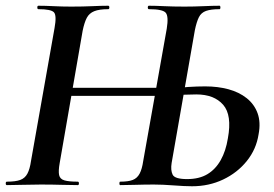

<svg xmlns="http://www.w3.org/2000/svg" viewBox="-30 -645 956 669"><path d="M639 4Q614 4 575 1Q536 -2 506 -2Q473 -2 442.5 -1Q412 0 389 0Q386 0 386 -6Q386 -12 389 -12Q417 -12 432.5 -18Q448 -24 456.5 -40Q465 -56 469 -84L551 -545Q558 -588 547.5 -600.5Q537 -613 489 -613Q485 -613 485 -619Q485 -625 489 -625Q512 -625 542 -623.5Q572 -622 613 -622Q646 -622 679 -623.5Q712 -625 735 -625Q738 -625 738 -619Q738 -613 735 -613Q705 -613 688 -607Q671 -601 663 -585Q655 -569 649 -540L568 -77Q564 -52 571.5 -36.5Q579 -21 622 -21Q664 -21 692.5 -38Q721 -55 739 -87Q757 -119 764 -163Q779 -244 747.5 -280Q716 -316 654 -316Q634 -316 612.5 -315Q591 -314 568 -312L565 -335Q595 -340 626 -342Q657 -344 685 -344Q729 -344 766 -334Q803 -324 829.5 -303Q856 -282 867.5 -250.5Q879 -219 871 -177Q863 -125 830 -84Q797 -43 747.5 -19.5Q698 4 639 4ZM-6 0Q-10 0 -10 -6Q-10 -12 -6 -12Q24 -12 40.5 -18Q57 -24 65.5 -40Q74 -56 78 -84L160 -547Q168 -591 158 -602Q148 -613 104 -613Q100 -613 100 -619Q100 -625 104 -625Q128 -625 157 -623.5Q186 -622 218 -622Q260 -622 291.5 -623.5Q323 -625 347 -625Q351 -625 351 -619Q351 -613 347 -613Q316 -613 298.5 -606Q281 -599 272.5 -583Q264 -567 258 -538L178 -77Q173 -49 176 -35Q179 -21 194.5 -16.5Q210 -12 241 -12Q245 -12 245 -6Q245 0 241 0Q214 0 183.5 -1Q153 -2 112 -2Q80 -2 48.5 -1Q17 0 -6 0ZM166 -311 171 -339H560L556 -311Z"/></svg>

Font: Cormorant Garamond Light
Style: Italic
Weight: 300
Italic angle: -10°
Designer: Christian Thalmann (Catharsis Fonts)
Foundry: Catharsis Fonts
Version: Version 4.001